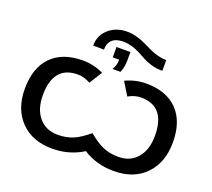

<svg xmlns="http://www.w3.org/2000/svg" viewBox="-163 -1232 1606 1455"><g transform="rotate(20 640.0 -504.0)"><path d="M976 -916V-830H965Q884 -830 792 -883Q699 -937 625 -937Q565 -937 535 -909Q505 -881 505 -830H418Q418 -912 477 -965Q536 -1018 626 -1018Q703 -1018 800 -969Q833 -952 858 -942Q920 -917 976 -916ZM793 -556 729 -660Q810 -698 895 -698Q1059 -698 1148 -606.5Q1237 -515 1237 -347Q1237 -184 1143 -87Q1049 10 888 10Q747 10 640 -60Q530 10 392 10Q231 10 137 -87Q43 -184 43 -347Q43 -515 132 -606.5Q221 -698 386 -698Q471 -698 552 -660L487 -556Q436 -585 386 -585Q188 -585 188 -347Q188 -235 244 -169Q300 -103 396 -103Q464 -103 519 -126Q570 -147 640 -205Q709 -148 761 -126Q816 -103 884 -103Q980 -103 1036 -169Q1092 -235 1092 -347Q1092 -585 895 -585Q844 -585 793 -556ZM680 -714H616Q640 -751 640 -797H588V-881H700V-813Q700 -756 680 -714Z"/></g></svg>

Font: Libra Sans
Style: Bold
Weight: 700
Foundry: Context Ltd
Version: Version 1.000